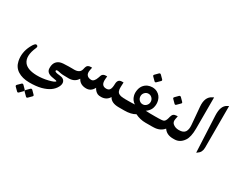

<svg xmlns="http://www.w3.org/2000/svg" viewBox="-145 -1345 3010 2453"><g transform="rotate(30 1360.0 -118.5)"><path d="M375.9 360.5 419.1 404.3Q431.8 417 419.6 429.2L374.2 474.6Q360.4 487.9 347.6 474.6L302.2 429.2Q289.5 417 303.9 402.6L346 360Q360.4 345.6 375.9 360.5ZM244.6 360.5 287.8 404.3Q300.6 417 288.4 429.2L243 474.6Q229.1 487.9 216.4 474.6L170.4 429.2Q158.8 416.4 172.1 402.6L215.3 360Q229.7 346.1 244.6 360.5ZM510.7 0Q512.2 19.5 583 24.9Q654.8 30.3 666 82Q671.9 111.3 653.3 147.9Q605.5 241.7 466.3 278.8Q393.1 298.3 291 297.4Q189 296.4 122.1 253.9Q55.2 211.9 38.1 128.9Q14.2 12.2 72.8 -101.6Q90.8 -136.7 106 -153.8Q120.6 -170.4 133.3 -167.5Q164.1 -160.6 149.4 -127.4Q81.1 26.4 143.6 105.5Q193.4 167.5 325.2 170.9Q408.7 172.9 497.1 150.9Q574.7 131.3 585.4 113.8Q588.9 107.9 575.2 104Q565.4 100.6 529.8 95.7Q430.7 83 426.3 16.6Q419.9 -86.9 501 -119.1Q533.7 -131.8 628.9 -131.8H695.3Q699.2 -131.3 702.6 -130.9V-0.5L688.5 0Q606.4 2 561.5 -9.8Q509.3 -22.9 510.7 0Z M1188.5 -125.5Q1210 -126.5 1222.2 -135.7Q1247.6 -154.3 1250.5 -212.9L1251.5 -237.3Q1254.4 -304.7 1314 -304.7H1337.4L1334.5 -237.3Q1331.1 -165 1371.1 -146Q1399.9 -131.8 1438 -131.8H1457.5V0.5H1440.9Q1332 0.5 1297.4 -66.9Q1259.8 -2.9 1182.1 -1Q1147 0 1127.9 -8.8Q1089.4 -27.3 1067.4 -71.3Q1032.2 0.5 959.5 0.5Q870.6 0 834 -69.8Q793.9 -3.4 712.4 0L692.9 0.5V-131.3H706.5Q790.5 -131.3 805.7 -190.9L814 -224.1Q825.2 -267.6 875.5 -267.6H895L887.2 -229.5Q875.5 -174.8 900.4 -149.4Q921.4 -127.4 961.4 -127Q1004.4 -126.5 1029.3 -200.2L1039.6 -231Q1052.2 -267.6 1101.1 -267.6H1117.2L1113.8 -228.5Q1103.5 -122.1 1188.5 -125.5Z M1611.8 -262.7Q1611.8 -246.6 1617.2 -232.9Q1622.6 -219.2 1633.8 -207.8Q1645 -196.3 1658 -190.7Q1670.9 -185.1 1686.5 -185.1Q1702.1 -185.1 1715.3 -190.7Q1728.5 -196.3 1739.5 -207.8Q1750.5 -219.2 1756.1 -232.9Q1761.7 -246.6 1761.7 -262.7Q1761.7 -294.9 1739.7 -317.6Q1717.8 -340.3 1686.5 -340.3Q1670.9 -340.3 1658 -334.7Q1645 -329.1 1633.8 -317.4Q1611.8 -294.9 1611.8 -262.7ZM1762.7 -418.5Q1788.6 -404.3 1806.2 -381.8Q1823.7 -359.4 1832 -330.1Q1847.2 -279.3 1832.5 -224.1Q1830.6 -217.8 1828.1 -211.4Q1825.7 -204.6 1822.8 -198.7Q1819.8 -192.4 1815.9 -186.5Q1812 -180.7 1807.9 -175Q1803.7 -169.4 1798.8 -164.1Q1793.5 -158.7 1788.1 -153.3Q1782.7 -147.9 1776.4 -143.1Q1770.5 -138.2 1763.7 -133.8Q1818.4 -129.9 1908.7 -130.9L1930.7 -131.3V0L1836.9 0.5Q1756.8 0.5 1683.1 -36.1Q1623.5 0.5 1523.4 0.5H1447.3V-130.9H1474.1Q1508.3 -130.9 1508.3 -130.9Q1524.4 -131.3 1538.3 -131.3Q1552.2 -131.3 1564.5 -131.8Q1576.2 -132.3 1585.9 -132.8Q1595.7 -132.8 1603.5 -133.3Q1552.7 -165 1537.1 -226.1Q1526.4 -267.6 1537.6 -316.9Q1539.6 -326.2 1542.5 -334.5Q1545.4 -343.3 1549.3 -351.1Q1553.2 -359.4 1557.6 -366.7Q1562 -374 1567.4 -380.4Q1572.8 -387.2 1579.1 -393.1Q1585 -398.9 1591.8 -404.3Q1598.6 -409.7 1606.4 -414.1Q1614.3 -418.9 1622.6 -422.9Q1637.2 -429.2 1653.8 -432.6Q1669.9 -436 1688.5 -436.5Q1730.5 -436.5 1762.7 -418.5ZM1700.5 -630.2 1743.7 -586.5Q1756.5 -573.7 1744.3 -561.5L1698.3 -516.1Q1685 -503.4 1672.3 -516.1L1626.9 -561.5Q1614.1 -573.7 1628.5 -588.1L1670.6 -630.8Q1685 -645.2 1700.5 -630.2Z M1954.6 -0.5 1920.9 0.5V-131.3H1948.7Q2005.9 -131.3 2026.4 -139.6Q2050.3 -148.9 2063.5 -198.7L2069.3 -221.7Q2077.1 -250.5 2092 -262.7Q2106.9 -274.9 2134.8 -275.9L2153.3 -276.9L2144.5 -231.4Q2135.3 -185.1 2162.1 -162.1Q2197.3 -131.3 2249.5 -131.3H2255.4V0H2240.7Q2147.5 0 2103.5 -66.4Q2050.3 -2 1954.6 -0.5ZM2065.8 -509.1 2109 -465.4Q2121.7 -452.6 2109.5 -440.5L2063.5 -395Q2050.3 -382.3 2037.5 -395L1992.1 -440.5Q1979.4 -452.6 1993.8 -467L2035.9 -509.7Q2050.3 -524.1 2065.8 -509.1Z M2434.6 -260.3Q2434.6 -131.3 2393.6 -74.2Q2342.3 0 2262.2 0H2245.1V-131.3H2251.5Q2319.8 -131.3 2343.3 -168.9Q2365.2 -204.6 2360.4 -266.1L2337.9 -527.3Q2326.7 -664.1 2412.6 -707L2434.6 -718.3Z M2633.3 -706.5 2655.8 -718.3V-103Q2655.8 -35.2 2603.5 -1.5L2589.4 7.8L2564 -524.4Q2557.6 -667.5 2633.3 -706.5Z"/></g></svg>

Font: Gandom
Style: Bold
Weight: 700
Foundry: DejaVu fonts team - Redesigned by Saber Rastikerdar - Based on Samim Font
Version: Version 0.3